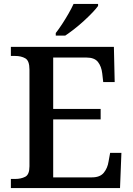

<svg xmlns="http://www.w3.org/2000/svg" viewBox="-20 -951 673 971"><path d="M35 0V-46H57Q86 -46 107.5 -57Q129 -68 129 -110V-599Q129 -644 108 -656Q87 -668 57 -668H35V-714H556L560 -536H502L497 -580Q493 -615 475.5 -637.5Q458 -660 417 -660H249V-400H489V-347H249V-54H445Q486 -54 505 -77.5Q524 -101 529 -134L537 -178H594L587 0ZM262 -784Q277 -803 294 -829Q311 -855 326.5 -882Q342 -909 352 -931H476V-921Q467 -908 448 -888Q429 -868 405 -846Q381 -824 356 -804.5Q331 -785 310 -771H262Z"/></svg>

Font: Noto Nastaliq Urdu Medium
Style: Regular
Weight: 500
Designer: Monotype Design Team (Patrick Giasson: type design, Kamal Mansour: OpenType code, Glenda Bellarosa). Updated by Simon Co
Foundry: Monotype Imaging Inc., Simon Cozens
Version: Version 3.007